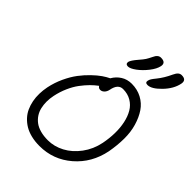

<svg xmlns="http://www.w3.org/2000/svg" viewBox="-275 -1151 1266 1266"><g transform="rotate(45 358.0 -518.0)"><path d="M546.9 -809.1Q523.4 -809.1 527.8 -830.1Q529.8 -841.3 536.9 -852.3Q543.9 -863.3 559.1 -881.8Q590.8 -920.9 616.2 -976.1Q626 -997.1 636.5 -1006.1Q647 -1015.1 661.1 -1015.1Q706.5 -1015.1 698.2 -973.1Q686.5 -915 635.3 -862.1Q584 -809.1 546.9 -809.1ZM369.1 -804.2Q357.9 -804.2 352.5 -810.1Q347.2 -815.9 349.1 -827.1Q353.5 -845.7 387.2 -884.8Q408.7 -909.2 418.5 -924.3Q428.2 -939.5 439.9 -963.9Q455.6 -1000 482.9 -1000Q529.3 -1000 522 -960.9Q515.6 -929.2 486.3 -891.6Q457 -854 423.3 -829.1Q389.6 -804.2 369.1 -804.2ZM327.1 -21Q285.2 -21 249.3 -29.8Q213.4 -38.6 186.8 -54.7Q160.2 -70.8 139.6 -93Q119.1 -115.2 106.9 -142.1Q94.7 -168.9 88.6 -200Q82.5 -231 83.3 -263.9Q84 -296.9 90.8 -331.1Q102.1 -385.7 125.7 -436.5Q149.4 -487.3 177 -523.7Q204.6 -560.1 236.3 -590.6Q268.1 -621.1 293.9 -638.9Q319.8 -656.7 341.8 -667Q361.3 -701.2 393.8 -721.7Q426.3 -742.2 467.8 -742.2Q520 -742.2 562.3 -719.7Q604.5 -697.3 631.1 -658Q657.7 -618.7 673.3 -565.4Q689 -512.2 688.5 -450.4Q688 -388.7 675.8 -320.8Q649.4 -188.5 552.5 -104.7Q455.6 -21 327.1 -21ZM160.2 -320.8Q153.8 -290 153.8 -261.5Q153.8 -232.9 159.9 -206.5Q166 -180.2 180.2 -158.4Q194.3 -136.7 215.6 -120.6Q236.8 -104.5 268.6 -95.7Q300.3 -86.9 339.8 -86.9Q398.9 -86.9 454.3 -116.5Q509.8 -146 551.5 -202.4Q593.3 -258.8 607.9 -331.1Q618.2 -383.3 619.1 -432.9Q620.1 -482.4 610.6 -526.9Q601.1 -571.3 581.5 -604.5Q562 -637.7 528.8 -657.2Q495.6 -676.8 452.1 -676.8Q405.3 -676.8 393.1 -610.8Q388.7 -589.8 376.2 -577.9Q363.8 -565.9 349.1 -565.9Q333 -565.9 325.2 -580.1Q301.3 -562.5 278.3 -539.6Q255.4 -516.6 231.4 -484.9Q207.5 -453.1 188.7 -410.4Q169.9 -367.7 160.2 -320.8Z"/></g></svg>

Font: Shantell Sans Bouncy
Style: Italic
Weight: 300
Italic angle: -11.31°
Designer: Stephen Nixon, Anya Danilova, Shantell Martin
Foundry: Arrow Type
Version: Version 1.006;[9816181b4]